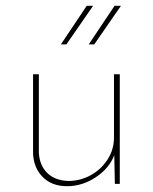

<svg xmlns="http://www.w3.org/2000/svg" viewBox="-20 -634 527 662"><path d="M393 -378V0H376L374 -99Q357 -54 310.5 -23Q264 8 211 8Q159 8 127.5 -23.5Q96 -55 94 -105V-378H114V-108Q116 -65 142 -38.5Q168 -12 215 -10Q256 -10 292 -29.5Q328 -49 350.5 -83.5Q373 -118 373 -160V-378ZM209 -481H190L279 -614H301ZM305 -481H286L375 -614H397Z"/></svg>

Font: Josefin Sans Thin
Style: Regular
Weight: 250
Designer: Santiago Orozco
Foundry: Typemade
Version: Version 2.000